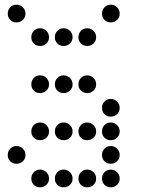

<svg xmlns="http://www.w3.org/2000/svg" viewBox="-20 -808 640 815"><path d="M49 -788Q34 -788 23.5 -777Q13 -766 13 -751V-749Q13 -734 23.5 -723.5Q34 -713 49 -713H51Q66 -713 77 -723.5Q88 -734 88 -749V-751Q88 -766 77 -777Q66 -788 51 -788ZM449 -788Q434 -788 423.5 -777Q413 -766 413 -751V-749Q413 -734 423.5 -723.5Q434 -713 449 -713H451Q466 -713 477 -723.5Q488 -734 488 -749V-751Q488 -766 477 -777Q466 -788 451 -788ZM149 -688Q134 -688 123.5 -677Q113 -666 113 -651V-649Q113 -634 123.5 -623.5Q134 -613 149 -613H151Q166 -613 177 -623.5Q188 -634 188 -649V-651Q188 -666 177 -677Q166 -688 151 -688ZM249 -688Q234 -688 223.5 -677Q213 -666 213 -651V-649Q213 -634 223.5 -623.5Q234 -613 249 -613H251Q266 -613 277 -623.5Q288 -634 288 -649V-651Q288 -666 277 -677Q266 -688 251 -688ZM349 -688Q334 -688 323.5 -677Q313 -666 313 -651V-649Q313 -634 323.5 -623.5Q334 -613 349 -613H351Q366 -613 377 -623.5Q388 -634 388 -649V-651Q388 -666 377 -677Q366 -688 351 -688ZM149 -488Q134 -488 123.5 -477Q113 -466 113 -451V-449Q113 -434 123.5 -423.5Q134 -413 149 -413H151Q166 -413 177 -423.5Q188 -434 188 -449V-451Q188 -466 177 -477Q166 -488 151 -488ZM249 -488Q234 -488 223.5 -477Q213 -466 213 -451V-449Q213 -434 223.5 -423.5Q234 -413 249 -413H251Q266 -413 277 -423.5Q288 -434 288 -449V-451Q288 -466 277 -477Q266 -488 251 -488ZM349 -488Q334 -488 323.5 -477Q313 -466 313 -451V-449Q313 -434 323.5 -423.5Q334 -413 349 -413H351Q366 -413 377 -423.5Q388 -434 388 -449V-451Q388 -466 377 -477Q366 -488 351 -488ZM449 -388Q434 -388 423.5 -377Q413 -366 413 -351V-349Q413 -334 423.5 -323.5Q434 -313 449 -313H451Q466 -313 477 -323.5Q488 -334 488 -349V-351Q488 -366 477 -377Q466 -388 451 -388ZM149 -288Q134 -288 123.5 -277Q113 -266 113 -251V-249Q113 -234 123.5 -223.5Q134 -213 149 -213H151Q166 -213 177 -223.5Q188 -234 188 -249V-251Q188 -266 177 -277Q166 -288 151 -288ZM249 -288Q234 -288 223.5 -277Q213 -266 213 -251V-249Q213 -234 223.5 -223.5Q234 -213 249 -213H251Q266 -213 277 -223.5Q288 -234 288 -249V-251Q288 -266 277 -277Q266 -288 251 -288ZM349 -288Q334 -288 323.5 -277Q313 -266 313 -251V-249Q313 -234 323.5 -223.5Q334 -213 349 -213H351Q366 -213 377 -223.5Q388 -234 388 -249V-251Q388 -266 377 -277Q366 -288 351 -288ZM449 -288Q434 -288 423.5 -277Q413 -266 413 -251V-249Q413 -234 423.5 -223.5Q434 -213 449 -213H451Q466 -213 477 -223.5Q488 -234 488 -249V-251Q488 -266 477 -277Q466 -288 451 -288ZM49 -188Q34 -188 23.5 -177Q13 -166 13 -151V-149Q13 -134 23.5 -123.5Q34 -113 49 -113H51Q66 -113 77 -123.5Q88 -134 88 -149V-151Q88 -166 77 -177Q66 -188 51 -188ZM449 -188Q434 -188 423.5 -177Q413 -166 413 -151V-149Q413 -134 423.5 -123.5Q434 -113 449 -113H451Q466 -113 477 -123.5Q488 -134 488 -149V-151Q488 -166 477 -177Q466 -188 451 -188ZM149 -88Q134 -88 123.5 -77Q113 -66 113 -51V-49Q113 -34 123.5 -23.5Q134 -13 149 -13H151Q166 -13 177 -23.5Q188 -34 188 -49V-51Q188 -66 177 -77Q166 -88 151 -88ZM249 -88Q234 -88 223.5 -77Q213 -66 213 -51V-49Q213 -34 223.5 -23.5Q234 -13 249 -13H251Q266 -13 277 -23.5Q288 -34 288 -49V-51Q288 -66 277 -77Q266 -88 251 -88ZM349 -88Q334 -88 323.5 -77Q313 -66 313 -51V-49Q313 -34 323.5 -23.5Q334 -13 349 -13H351Q366 -13 377 -23.5Q388 -34 388 -49V-51Q388 -66 377 -77Q366 -88 351 -88ZM449 -88Q434 -88 423.5 -77Q413 -66 413 -51V-49Q413 -34 423.5 -23.5Q434 -13 449 -13H451Q466 -13 477 -23.5Q488 -34 488 -49V-51Q488 -66 477 -77Q466 -88 451 -88Z"/></svg>

Font: Doto Rounded
Style: Bold
Weight: 700
Monospace: yes
Version: Version 1.000